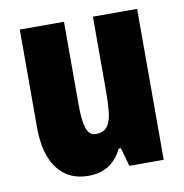

<svg xmlns="http://www.w3.org/2000/svg" viewBox="-68 -618 665 693"><g transform="rotate(-10 264.5 -271.5)"><path d="M479 -553V0H353L334 -68H326Q307 -29 276.5 -9.5Q246 10 202 10Q129 10 89 -43Q49 -96 49 -193V-553H211V-246Q211 -191 220.5 -162.5Q230 -134 254 -134Q283 -134 296.5 -152Q310 -170 313.5 -203Q317 -236 317 -280V-553Z"/></g></svg>

Font: Noto Sans Gurmukhi UI ExtraCondensed Black
Style: Regular
Weight: 900
Width: 2
Designer: Jelle Bosma - Monotype Design Team
Foundry: Monotype Imaging Inc.
Version: Version 2.004; ttfautohint (v1.8.4.7-5d5b)